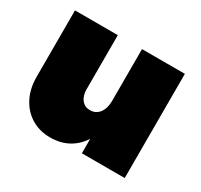

<svg xmlns="http://www.w3.org/2000/svg" viewBox="-122 -705 915 873"><g transform="rotate(30 336.0 -268.5)"><path d="M617 -547V0H392V-76Q365 -34 324 -12Q283 10 231 10Q175 10 132 -16Q89 -42 64.5 -89Q40 -136 40 -198V-547H265V-263Q265 -229 281.5 -208.5Q298 -188 325 -188Q356 -188 374 -212Q392 -236 392 -276V-547Z"/></g></svg>

Font: Gontserrat Black
Style: Regular
Weight: 900
Designer: Julieta Ulanovsky
Foundry: Julieta Ulanovsky
Version: Version 6.001